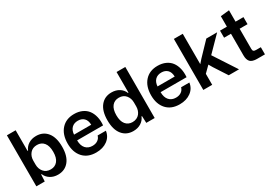

<svg xmlns="http://www.w3.org/2000/svg" viewBox="13 -1547 3336 2376"><g transform="rotate(-30 1681.0 -359.5)"><path d="M374 9.8Q311.5 9.8 265.4 -19.5Q219.2 -48.8 199.2 -98.1H191.9L187 0H66.9V-729H191.9V-434.1H199.2Q218.8 -483.4 265.1 -512.7Q311.5 -542 374 -542Q473.1 -542 531 -470.7Q588.9 -399.4 588.9 -266.1Q588.9 -133.8 530.8 -62Q472.7 9.8 374 9.8ZM192.9 -237.8Q192.9 -177.2 228.5 -134.5Q264.2 -91.8 328.1 -91.8Q390.1 -91.8 426 -136.2Q461.9 -180.7 461.9 -266.1Q461.9 -351.6 426 -395.8Q390.1 -439.9 328.1 -439.9Q264.2 -439.9 228.5 -397.2Q192.9 -354.5 192.9 -293.9Z M920.4 8.8Q800.8 8.8 733.6 -64.9Q666.5 -138.7 666.5 -263.2Q666.5 -391.6 733.6 -466.8Q800.8 -542 916.5 -542Q980.5 -542 1029.8 -519.5Q1079.1 -497.1 1108.9 -457Q1138.7 -417 1151.9 -361.6Q1165 -306.2 1159.2 -240.2H788.1Q788.6 -165 824.2 -125.5Q859.9 -85.9 920.4 -85.9Q966.8 -85.9 997.8 -107.7Q1028.8 -129.4 1038.1 -166H1156.2Q1145.5 -85.9 1081.1 -38.6Q1016.6 8.8 920.4 8.8ZM790.5 -320.8H1036.1Q1034.7 -383.3 1002.4 -415Q970.2 -446.8 916.5 -446.8Q861.3 -446.8 828.1 -414.1Q794.9 -381.3 790.5 -320.8Z M1450.7 8.8Q1352.5 8.8 1294.7 -62.5Q1236.8 -133.8 1236.8 -266.1Q1236.8 -398.9 1294.7 -470.5Q1352.5 -542 1450.7 -542Q1514.2 -542 1560.5 -512.9Q1606.9 -483.9 1626.5 -434.1H1633.8V-729H1758.8L1757.8 0H1637.7L1633.8 -99.1H1626.5Q1606.9 -49.3 1560.5 -20.3Q1514.2 8.8 1450.7 8.8ZM1363.8 -266.1Q1363.8 -181.2 1399.7 -137Q1435.5 -92.8 1497.6 -92.8Q1529.8 -92.8 1555.9 -105Q1582 -117.2 1598.4 -137.7Q1614.7 -158.2 1623.3 -184.1Q1631.8 -210 1631.8 -238.8V-293.9Q1631.8 -355 1596.4 -397.5Q1561 -439.9 1497.6 -439.9Q1435.5 -439.9 1399.7 -395.8Q1363.8 -351.6 1363.8 -266.1Z M2113.3 8.8Q1993.7 8.8 1926.5 -64.9Q1859.4 -138.7 1859.4 -263.2Q1859.4 -391.6 1926.5 -466.8Q1993.7 -542 2109.4 -542Q2173.3 -542 2222.7 -519.5Q2272 -497.1 2301.8 -457Q2331.5 -417 2344.7 -361.6Q2357.9 -306.2 2352.1 -240.2H1981Q1981.4 -165 2017.1 -125.5Q2052.7 -85.9 2113.3 -85.9Q2159.7 -85.9 2190.7 -107.7Q2221.7 -129.4 2231 -166H2349.1Q2338.4 -85.9 2273.9 -38.6Q2209.5 8.8 2113.3 8.8ZM1983.4 -320.8H2229Q2227.5 -383.3 2195.3 -415Q2163.1 -446.8 2109.4 -446.8Q2054.2 -446.8 2021 -414.1Q1987.8 -381.3 1983.4 -320.8Z M2452.6 0V-729H2579.6V-294.9L2624.5 -346.2L2802.7 -532.2H2957.5L2752 -323.2L2962.9 0H2815.9L2695.8 -185.1L2663.6 -240.2L2579.6 -157.2V0Z M3222.7 0Q3151.9 0 3124.3 -30Q3096.7 -60.1 3096.7 -121.1V-431.2H2998.5V-532.2H3096.7V-682.1L3220.7 -694.8V-532.2H3333.5V-431.2H3220.7V-144Q3220.7 -119.6 3231 -110.8Q3241.2 -102.1 3265.6 -102.1H3333.5V0Z"/></g></svg>

Font: Lumene Sans
Style: Bold
Weight: 600
Designer: Deni Anggara
Version: Version 1.003;Glyphs 3.1.2 (3151)